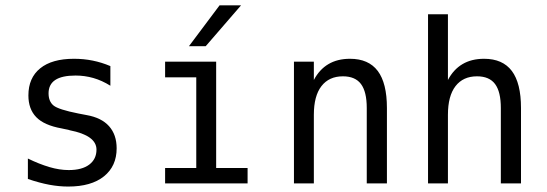

<svg xmlns="http://www.w3.org/2000/svg" viewBox="-20 -684 2040 716"><path d="M391.6 -437.5V-364.3Q360.4 -383.8 328.1 -393.1Q295.9 -402.3 261.7 -402.3Q210.9 -402.3 186 -385.7Q161.1 -369.1 161.1 -335.9Q161.1 -305.7 179.7 -290.5Q198.2 -275.4 272.5 -260.7L302.7 -254.9Q358.4 -245.1 386.7 -213.4Q415 -181.6 415 -130.9Q415 -64.5 367.7 -26.4Q320.3 11.7 234.4 11.7Q200.2 11.7 163.6 4.9Q127 -2 84 -16.6V-92.8Q126 -72.3 164.1 -61Q202.1 -49.8 236.3 -49.8Q286.1 -49.8 313 -70.3Q339.8 -90.8 339.8 -126Q339.8 -178.7 240.2 -198.2L237.3 -199.2L210 -205.1Q144.5 -216.8 115.2 -247.1Q85.9 -277.3 85.9 -328.1Q85.9 -393.6 129.9 -429.2Q173.8 -464.8 255.9 -464.8Q292 -464.8 325.7 -458Q359.4 -451.2 391.6 -437.5Z M798.8 -664.1H878.9L747.1 -511.7H684.6ZM595.7 -454.1H786.1V-57.6H903.3V0H595.7V-57.6H711.9V-395.5H595.7Z M1422.9 -281.2V0H1347.7V-281.2Q1347.7 -341.8 1326.2 -370.6Q1304.7 -399.4 1258.8 -399.4Q1207 -399.4 1178.7 -362.8Q1150.4 -326.2 1150.4 -255.9V0H1076.2V-454.1H1150.4V-385.7Q1170.9 -424.8 1204.6 -444.8Q1238.3 -464.8 1285.2 -464.8Q1354.5 -464.8 1388.7 -419.4Q1422.9 -374 1422.9 -281.2Z M1922.9 -281.2V0H1847.7V-281.2Q1847.7 -341.8 1826.2 -370.6Q1804.7 -399.4 1758.8 -399.4Q1707 -399.4 1678.7 -362.8Q1650.4 -326.2 1650.4 -255.9V0H1576.2V-630.9H1650.4V-385.7Q1670.9 -424.8 1704.6 -444.8Q1738.3 -464.8 1785.2 -464.8Q1854.5 -464.8 1888.7 -419.4Q1922.9 -374 1922.9 -281.2Z"/></svg>

Font: BabelStone Marchen
Style: Regular
Weight: 400
Designer: Andrew West
Foundry: Andrew West
Version: Version 9.003 2021-11-11